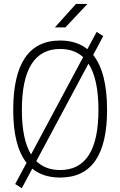

<svg xmlns="http://www.w3.org/2000/svg" viewBox="-20 -914 626 999"><path d="M93.3 65.4 59.1 43.5 118.2 -66.9Q48.8 -154.3 48.8 -341.8Q48.8 -703.1 293 -703.1Q378.9 -703.1 434.6 -658.2L482.9 -748L517.1 -726.1L464.8 -627.9Q537.1 -538.1 537.1 -341.8Q537.1 9.8 293 9.8Q204.1 9.8 147.9 -36.6ZM93.8 -341.8Q93.8 -188.5 141.6 -110.4L412.6 -616.7Q366.2 -659.2 293 -659.2Q93.8 -659.2 93.8 -341.8ZM293 -29.3Q492.2 -29.3 492.2 -341.8Q492.2 -503.9 440.4 -583L168.9 -75.7Q216.3 -29.3 293 -29.3ZM265.6 -771.5 375.5 -893.6H435.1L320.3 -771.5Z"/></svg>

Font: Caskaydia Cove ExtraLight
Style: Regular
Weight: 200
Monospace: yes
Designer: Aaron Bell
Foundry: Saja Typeworks
Version: Version 4.300; ttfautohint (v1.8.3)